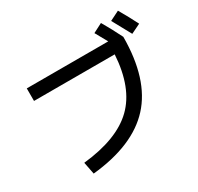

<svg xmlns="http://www.w3.org/2000/svg" viewBox="-183 -1068 1366 1325"><g transform="rotate(-30 500.0 -405.0)"><path d="M764 -835Q809 -758 850 -675Q849 -338 690.5 -165.5Q532 7 201 40L182 -57Q458 -86 590 -214Q722 -342 738 -600H95V-700H744Q708 -766 690 -797ZM832 -812 908 -850Q955 -769 990 -699L914 -662Q884 -719 832 -812Z"/></g></svg>

Font: Mplus 1p Medium
Style: Regular
Weight: 500
Version: Version 1.061